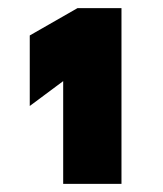

<svg xmlns="http://www.w3.org/2000/svg" viewBox="-20 -938 399 471"><path d="M278 -918V-487H135V-739L53 -678V-851L170 -918Z"/></svg>

Font: LilGrotesk Bold
Style: Regular
Weight: 700
Designer: BSozoo
Foundry: BSozoo
Version: Version 1.001;PS 001.001;hotconv 1.0.70;makeotf.lib2.5.58329